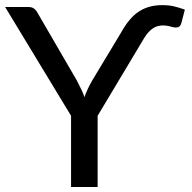

<svg xmlns="http://www.w3.org/2000/svg" viewBox="-22 -746 767 766"><path d="M462.5 -618.5Q494.5 -676 533.2 -700.8Q572 -725.5 624.5 -725.5Q651.5 -725.5 671.8 -720.8Q692 -716 715.5 -707.5L702 -655.5Q698 -640 688.2 -637.5Q678.5 -635 668.5 -637.5Q661 -640 650.2 -642.2Q639.5 -644.5 628 -644.5Q603.5 -644.5 585.5 -631.2Q567.5 -618 552.5 -593L367.5 -284V0H261.5V-284L-1.5 -718H92Q106 -718 114.5 -711.2Q123 -704.5 128.5 -693.5L284.5 -425Q294 -406.5 301.8 -390.5Q309.5 -374.5 315 -358.5Q326 -390.5 346 -425Z"/></svg>

Font: Lato 2
Style: Regular
Weight: 500
Designer: Lukasz Dziedzic with Adam Twardoch and Botio Nikoltchev
Foundry: tyPoland Lukasz Dziedzic
Version: Version 2.015; 2015-08-06; http://www.latofonts.com/